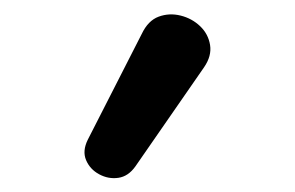

<svg xmlns="http://www.w3.org/2000/svg" viewBox="-20 -795 417 271"><path d="M171 -560Q161 -546 147 -544Q133 -542 120 -549Q107 -556 101.5 -569Q96 -582 104 -598L180 -747Q189 -766 204 -771.5Q219 -777 235 -773Q251 -769 262.5 -758Q274 -747 276.5 -731.5Q279 -716 268 -700Z"/></svg>

Font: Nunito
Style: Bold
Weight: 700
Designer: Vernon Adams
Foundry: Vernon Adams
Version: Version 3.602